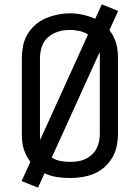

<svg xmlns="http://www.w3.org/2000/svg" viewBox="-20 -807 640 879"><path d="M154 52 79 22 119 -66Q108 -80 100.5 -95.5Q93 -111 88 -127Q83 -143 81.5 -160.5Q80 -178 80 -195V-540Q80 -568 85.5 -596.5Q91 -625 105.5 -649.5Q120 -674 141.5 -693Q163 -712 189 -723Q215 -734 243.5 -740Q272 -746 300 -746Q330 -746 359.5 -739.5Q389 -733 416 -721L446 -787L521 -757L481 -669Q492 -655 499.5 -639.5Q507 -624 512 -608Q517 -592 518.5 -574.5Q520 -557 520 -540V-195Q520 -167 514.5 -139Q509 -111 494.5 -86Q480 -61 458.5 -42Q437 -23 411 -12Q385 -1 356.5 3.5Q328 8 300 8Q270 8 240.5 3.5Q211 -1 184 -14ZM164 -167 383 -649Q364 -661 342 -665.5Q320 -670 298 -670Q280 -670 262.5 -666.5Q245 -663 229 -655.5Q213 -648 199.5 -636Q186 -624 178 -608.5Q170 -593 166.5 -575.5Q163 -558 163 -540V-195Q163 -188 163 -181Q163 -174 164 -167ZM300 -66Q318 -66 336 -68.5Q354 -71 370 -78.5Q386 -86 399.5 -98Q413 -110 421.5 -126Q430 -142 433.5 -159.5Q437 -177 437 -195V-540Q437 -547 437 -554Q437 -561 436 -568Q436 -568 436 -568Q436 -568 436 -568L217 -86Q235 -74 256.5 -70Q278 -66 300 -66Z"/></svg>

Font: Iosevka Curly Extended
Style: Regular
Weight: 400
Width: 7
Monospace: yes
Designer: Belleve Invis
Foundry: Belleve Invis
Version: Version 11.1.0; ttfautohint (v1.8.3)